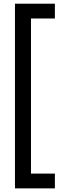

<svg xmlns="http://www.w3.org/2000/svg" viewBox="-20 -789 354 1059"><path d="M62.5 250V-768.6H282.7V-687H150.9V168.5H282.7V250Z"/></svg>

Font: Kay Pho Du SemiBold
Style: Regular
Weight: 600
Designer: Victor Gaultney, Khu Oo Reh
Foundry: SIL International
Version: Version 3.000